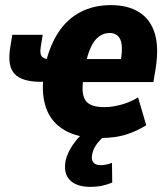

<svg xmlns="http://www.w3.org/2000/svg" viewBox="-20 -529 649 751"><path d="M371 11Q285 11 233 -19.5Q181 -50 161.5 -103.5Q142 -157 150 -224L164 -209H139Q67 -209 37.5 -239.5Q8 -270 20 -343L28 -393H147L139 -343Q135 -317 144.5 -307Q154 -297 176 -297H195L157 -275Q174 -350 208.5 -402.5Q243 -455 295 -482Q347 -509 414 -509Q480 -509 524 -481.5Q568 -454 585 -399.5Q602 -345 589 -262L580 -208H285L306 -220Q297 -162 314.5 -136Q332 -110 389 -110Q420 -110 455.5 -120Q491 -130 520 -148L552 -39Q521 -20 490 -8.5Q459 3 429.5 7Q400 11 371 11ZM409 -400Q386 -400 367 -386Q348 -372 334.5 -342.5Q321 -313 312 -264L300 -298H467L451 -282Q459 -328 456 -353Q453 -378 440.5 -389Q428 -400 409 -400ZM335 202Q279 202 253 175Q227 148 237 98Q247 58 278 20Q309 -18 357 -45L394 0Q382 8 371 19.5Q360 31 352 44.5Q344 58 341 73Q336 94 344.5 105.5Q353 117 374 117Q383 117 394 115Q405 113 418 108L419 185Q397 194 377.5 198Q358 202 335 202Z"/></svg>

Font: Nunito Sans 10pt Condensed Black
Style: Italic
Weight: 900
Width: 3
Italic angle: -9°
Designer: Vernon Adams
Foundry: Vernon Adams
Version: Version 3.101;gftools[0.9.27]